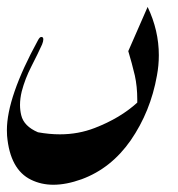

<svg xmlns="http://www.w3.org/2000/svg" viewBox="-20 -523 504 543"><path d="M349.6 -126Q294.4 -46.9 210.9 -16.1Q167.5 -0.5 130.9 -0.5Q96.7 -0.5 67.9 -14.6Q8.3 -43.5 0 -139.2Q-0.5 -147 -0.5 -154.8Q-0.5 -248.5 87.4 -409.2Q92.3 -418.5 96.7 -418.5Q98.1 -418.5 99.6 -418Q102.5 -416.5 102.5 -411.6Q102.5 -406.2 99.1 -397.5Q87.4 -371.6 69.1 -335.9Q50.8 -300.3 41.5 -264.6Q36.6 -244.6 36.6 -226.1Q36.6 -211.4 40 -197.3Q47.4 -166 87.4 -148.9Q119.6 -143.1 149.4 -143.1Q201.7 -143.1 248 -161.1Q320.3 -189 368.2 -232.9V-241.7Q368.2 -278.3 361.3 -309.6Q353 -344.7 342.8 -378.4L397.5 -503.4Q429.2 -437 429.2 -366.7Q429.2 -337.9 423.8 -309.1Q405.8 -207.5 349.6 -126Z"/></svg>

Font: Aref Ruqaa
Style: Regular
Weight: 400
Designer: Abdullah Aref
Version: Version 1.002